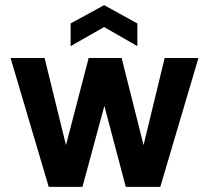

<svg xmlns="http://www.w3.org/2000/svg" viewBox="-20 -725 810 745"><path d="M513 -546 384 -620 254 -546V-634L384 -705L513 -634ZM300 0H169L21 -500H153L236 -162L324 -500H452L537 -162L619 -500H750L602 0H468L385 -314Z"/></svg>

Font: Albert Sans
Style: Bold
Weight: 700
Designer: Andreas Rasmussen
Foundry: a.Foundry
Version: Version 1.025